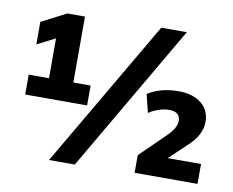

<svg xmlns="http://www.w3.org/2000/svg" viewBox="-79 -818 1133 932"><g transform="rotate(10 487.5 -352.5)"><path d="M49 -282V-380H149V-601H197L60 -531V-642L182 -705H269V-380H354V-282ZM345 11H218L643 -716H769ZM638 0V-87L761 -207Q784 -230 794.5 -248.5Q805 -267 805 -285Q805 -330 750 -330Q727 -330 699.5 -321Q672 -312 651 -297L629 -387Q656 -405 694.5 -416Q733 -427 780 -427Q851 -427 892.5 -393.5Q934 -360 934 -303Q934 -270 917.5 -238.5Q901 -207 863 -173L774 -89V-98H948V0Z"/></g></svg>

Font: Mulish ExtraLight ExtraBold
Style: Regular
Weight: 800
Version: Version 3.603